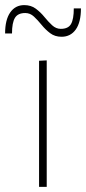

<svg xmlns="http://www.w3.org/2000/svg" viewBox="-48 -732 337 752"><path d="M105 0Q105 -56.5 105 -108.5Q105 -160.5 105 -221V-271Q105 -311.5 105 -348.2Q105 -385 105 -420.8Q105 -456.5 105 -494L135 -495.5Q135 -458 135 -422Q135 -386 135 -349Q135 -312 135 -271V-221Q135 -160.5 135 -108.5Q135 -56.5 135 0ZM193 -588Q167 -588 148.5 -602Q130 -616 115 -634.5Q100 -653 85 -667Q70 -681 51 -681Q22 -681 10.5 -662Q-1 -643 -1 -601H-28Q-28 -654.5 -8 -683.2Q12 -712 47 -712Q73.5 -712 92.2 -698Q111 -684 126 -665.5Q141 -647 156.2 -633Q171.5 -619 190 -619Q219.5 -619 230.2 -638Q241 -657 241 -699H269Q269 -645 248.8 -616.5Q228.5 -588 193 -588Z"/></svg>

Font: Commissioner Thin Thin
Style: Regular
Weight: 250
Version: Version 1.000